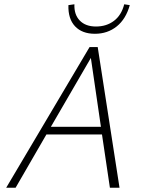

<svg xmlns="http://www.w3.org/2000/svg" viewBox="-20 -878 668 898"><path d="M457 -249H197L53 0H9L399 -658H437L539 0H494ZM452 -285 405 -607 218 -285ZM587 -854 561 -858Q548 -807 513 -780.5Q478 -754 429 -754Q380 -754 353 -782Q326 -810 328 -858L300 -854Q298 -790 331 -755Q364 -720 424 -720Q483 -720 526 -754.5Q569 -789 587 -854Z"/></svg>

Font: Ysabeau Light
Style: Italic
Weight: 300
Italic angle: -12°
Designer: Christian Thalmann (Catharsis Fonts)
Version: Version 0.003